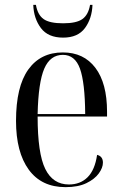

<svg xmlns="http://www.w3.org/2000/svg" viewBox="-20 -761 502 791"><path d="M250 10Q151 10 98.5 -62Q46 -134 46 -263Q46 -404 96.5 -474.5Q147 -545 239 -545Q325 -545 373 -481.5Q421 -418 421 -301V-281H135Q135 -129 166.5 -65Q198 -1 264 -1Q311 -1 341 -31Q371 -61 380 -123Q404 -117 404 -91Q404 -70 387 -46.5Q370 -23 336 -6.5Q302 10 250 10ZM331 -291Q330 -421 309.5 -478Q289 -535 239 -535Q187 -535 162.5 -478.5Q138 -422 135 -291ZM240 -606Q178 -606 148.5 -645.5Q119 -685 117 -741H128Q135 -700 159.5 -682.5Q184 -665 240 -665Q295 -665 319.5 -682.5Q344 -700 351 -741H361Q359 -685 330 -645.5Q301 -606 240 -606Z"/></svg>

Font: Noto Serif Display Condensed
Style: Regular
Weight: 400
Width: 3
Designer: Monotype Design Team
Foundry: Monotype Imaging Inc.
Version: Version 2.009